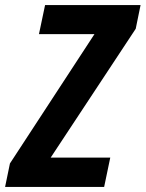

<svg xmlns="http://www.w3.org/2000/svg" viewBox="-57 -734 572 754"><path d="M-37 0 -18 -92 314 -600H96L120 -714H495L476 -621L142 -115H376L352 0Z"/></svg>

Font: Noto Sans Condensed
Style: Bold Italic
Weight: 700
Width: 3
Italic angle: -12°
Designer: Monotype Design Team
Foundry: Monotype Imaging Inc.
Version: Version 2.013; ttfautohint (v1.8.4.7-5d5b)